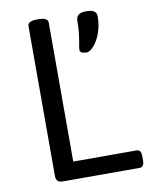

<svg xmlns="http://www.w3.org/2000/svg" viewBox="-80 -762 645 822"><g transform="rotate(-10 242.0 -351.0)"><path d="M145 -702H137C109 -702 97 -694 97 -680V-30C97 -9 106 0 127 0H460C474 0 480 -9 480 -30V-46C480 -67 474 -76 460 -76H185V-680C185 -694 173 -702 145 -702ZM356 -700H347C320 -700 307 -687 307 -668C307 -597 294 -562 294 -541C294 -529 312 -526 323 -526C347 -526 396 -582 396 -672C396 -689 381 -700 356 -700Z"/></g></svg>

Font: Asap
Style: Regular
Weight: 400
Designer: Pablo Cosgaya
Foundry: Pablo Cosgaya
Version: Version 1.007;PS 001.007;hotconv 1.0.70;makeotf.lib2.5.58329